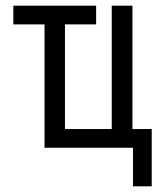

<svg xmlns="http://www.w3.org/2000/svg" viewBox="-20 -521 568 677"><path d="M449 0H137V-435H27V-501H319V-435H209V-66H374V-501H447V-66H515V136H449Z"/></svg>

Font: PlemolJP
Style: Regular
Weight: 400
Monospace: yes
Version: v2.0.4; ttfautohint (v1.8.4.7-5d5b-dirty) -l 6 -r 45 -G 200 